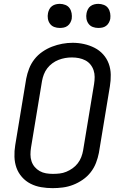

<svg xmlns="http://www.w3.org/2000/svg" viewBox="-20 -968 640 996"><path d="M253 8Q223 8 193.5 3Q164 -2 138.5 -15Q113 -28 94 -49.5Q75 -71 65.5 -97.5Q56 -124 55 -154.5Q54 -185 59 -215L116 -560Q121 -586 131 -612Q141 -638 158.5 -660.5Q176 -683 200 -699.5Q224 -716 250 -726Q276 -736 303 -741Q330 -746 357 -746Q387 -746 416 -739.5Q445 -733 470.5 -720Q496 -707 515 -686Q534 -665 544 -638Q554 -611 554.5 -580.5Q555 -550 550 -520L493 -175Q488 -149 478 -123Q468 -97 450.5 -74.5Q433 -52 409 -35.5Q385 -19 359 -9Q333 1 306 4.5Q279 8 253 8ZM254 -66Q272 -66 289.5 -68Q307 -70 324 -77Q341 -84 356.5 -95Q372 -106 383.5 -121Q395 -136 401.5 -153Q408 -170 411 -187L468 -532Q471 -551 471 -569Q471 -587 465.5 -603.5Q460 -620 449 -633.5Q438 -647 422.5 -655Q407 -663 389.5 -666.5Q372 -670 353 -670Q335 -670 318 -667Q301 -664 284 -657.5Q267 -651 251.5 -639.5Q236 -628 225 -613.5Q214 -599 207.5 -582Q201 -565 198 -548L141 -203Q138 -185 138 -166.5Q138 -148 143.5 -131.5Q149 -115 160 -102Q171 -89 186 -80.5Q201 -72 218.5 -69Q236 -66 254 -66ZM490 -823Q475 -823 461.5 -828Q448 -833 439.5 -844.5Q431 -856 428.5 -870.5Q426 -885 429 -900Q431 -910 436 -920Q441 -930 450 -936.5Q459 -943 469.5 -945.5Q480 -948 490 -948Q505 -948 519 -942.5Q533 -937 541 -925.5Q549 -914 551.5 -899.5Q554 -885 552 -870Q550 -860 544.5 -850Q539 -840 530 -833.5Q521 -827 510.5 -825Q500 -823 490 -823ZM290 -823Q275 -823 261.5 -828Q248 -833 239.5 -844.5Q231 -856 228.5 -870.5Q226 -885 229 -900Q231 -910 236 -920Q241 -930 250 -936.5Q259 -943 269.5 -945.5Q280 -948 290 -948Q305 -948 319 -942.5Q333 -937 341 -925.5Q349 -914 351.5 -899.5Q354 -885 352 -870Q350 -860 344.5 -850Q339 -840 330 -833.5Q321 -827 310.5 -825Q300 -823 290 -823Z"/></svg>

Font: Iosevka Curly Extended
Style: Italic
Weight: 400
Width: 7
Italic angle: -9°
Monospace: yes
Designer: Belleve Invis
Foundry: Belleve Invis
Version: Version 11.1.0; ttfautohint (v1.8.3)